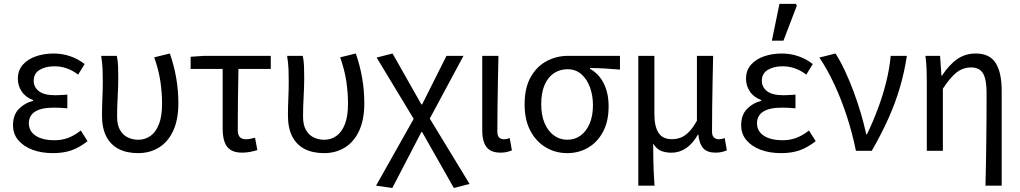

<svg xmlns="http://www.w3.org/2000/svg" viewBox="-20 -772 5224 983"><path d="M251.5 12Q191.4 12 145.2 -5.7Q99 -23.4 72.8 -55.2Q46.6 -87 46.6 -130.5Q46.6 -184.5 77.3 -215.1Q108 -245.7 149.4 -255.7V-259.7Q110.6 -274.1 91 -303.8Q71.4 -333.5 71.4 -368Q71.4 -411.7 96.8 -440.5Q122.2 -469.4 164 -483.7Q205.7 -498 255 -498Q299.7 -498 340.1 -483.9Q380.5 -469.8 413.3 -444.2L380.1 -389.9Q351.6 -411.5 321.9 -422Q292.3 -432.6 257.9 -432.6Q213.3 -432.6 182.9 -414.2Q152.5 -395.8 152.5 -358.6Q152.5 -325.8 179.2 -305.1Q206 -284.4 263.4 -284.4Q278 -284.4 292.2 -285.5Q306.3 -286.6 324.7 -287.6V-217.6Q304.9 -219.6 288.1 -220.2Q271.3 -220.8 254.3 -220.8Q191.1 -220.8 159.4 -200.4Q127.7 -180 127.7 -140.7Q127.7 -100.3 162.7 -77.2Q197.6 -54 259.8 -54Q295 -54 326.9 -65.4Q358.9 -76.7 393.6 -103.8L428.4 -49.2Q384.3 -15.2 343.7 -1.6Q303 12 251.5 12Z M686.8 12Q629 12 587.4 -9.4Q545.9 -30.8 524 -73.9Q502.2 -116.9 502.2 -180.5Q502.2 -223.9 504.2 -266.7Q506.2 -309.5 506.2 -352.6Q506.2 -382 505.2 -414.9Q504.1 -447.9 498 -486.1H578.1Q583.4 -461.1 584.5 -433Q585.5 -404.9 585.5 -372.7Q585.5 -331.8 582.5 -276.4Q579.5 -220.9 579.5 -175.6Q579.5 -132.2 594.6 -106.1Q609.7 -80.1 634.4 -68.3Q659.1 -56.5 688.1 -56.5Q723.1 -56.5 750.6 -76.2Q778 -95.9 793.9 -136.5Q809.7 -177.2 809.7 -240.3Q809.7 -296 801.3 -354.1Q792.9 -412.2 769.6 -478.5L849.6 -498.1Q871.6 -435 882.4 -371.4Q893.2 -307.8 893.2 -243Q893.2 -160.5 867.2 -103.5Q841.2 -46.5 794.6 -17.3Q747.9 12 686.8 12Z M1219.7 9.5Q1182.5 9.5 1160.7 -4.5Q1138.9 -18.6 1129.5 -45.9Q1120 -73.2 1120 -112.8V-419.1H956V-481.4L1025.7 -486.1H1366.3V-419.1H1200.8Q1199.1 -337.4 1198.2 -258.5Q1197.3 -179.6 1197.3 -106.8Q1197.3 -81.8 1207.7 -70.4Q1218.1 -59 1237.9 -59Q1250 -59 1261.7 -61.3Q1273.4 -63.6 1285.7 -67L1297.6 -3.5Q1283.3 1 1262.8 5.2Q1242.4 9.5 1219.7 9.5Z M1638.8 12Q1581 12 1539.4 -9.4Q1497.9 -30.8 1476 -73.9Q1454.2 -116.9 1454.2 -180.5Q1454.2 -223.9 1456.2 -266.7Q1458.2 -309.5 1458.2 -352.6Q1458.2 -382 1457.2 -414.9Q1456.1 -447.9 1450 -486.1H1530.1Q1535.4 -461.1 1536.5 -433Q1537.5 -404.9 1537.5 -372.7Q1537.5 -331.8 1534.5 -276.4Q1531.5 -220.9 1531.5 -175.6Q1531.5 -132.2 1546.6 -106.1Q1561.7 -80.1 1586.4 -68.3Q1611.1 -56.5 1640.1 -56.5Q1675.1 -56.5 1702.6 -76.2Q1730 -95.9 1745.9 -136.5Q1761.7 -177.2 1761.7 -240.3Q1761.7 -296 1753.3 -354.1Q1744.9 -412.2 1721.6 -478.5L1801.6 -498.1Q1823.6 -435 1834.4 -371.4Q1845.2 -307.8 1845.2 -243Q1845.2 -160.5 1819.2 -103.5Q1793.2 -46.5 1746.6 -17.3Q1699.9 12 1638.8 12Z M1988.5 190.5 1905.3 178.5 2098 -163.5 1908.3 -477.3 1989.8 -498.1 2137.3 -237.6H2141.3L2265.9 -486.1H2352.9L2180.4 -164.9L2384 169.7L2303.7 190.5L2141.3 -95.7H2137.3Z M2542 9.5Q2508.1 9.5 2487.8 -3.6Q2467.5 -16.7 2458.3 -42.1Q2449 -67.5 2449 -104V-486.1H2532Q2530.6 -420.4 2529.2 -352.7Q2527.8 -285.1 2527.1 -220.4Q2526.3 -155.7 2526.3 -98Q2526.3 -77.4 2535.4 -68.2Q2544.5 -59 2560.2 -59Q2566.8 -59 2574.1 -60.5Q2581.4 -62 2589.7 -65L2600.8 -2.2Q2589.8 2.3 2576 5.9Q2562.2 9.5 2542 9.5Z M2883.9 12Q2825.1 12 2775.5 -16.9Q2725.8 -45.7 2695.9 -101.5Q2665.9 -157.2 2665.9 -237.7Q2665.9 -323 2697.5 -378.2Q2729.1 -433.3 2779.7 -459.7Q2830.4 -486.1 2888.1 -486.1H3154.1V-415.6Q3112.8 -419.4 3076.9 -421.4Q3040.9 -423.5 3000.4 -423.8V-419.8Q3045.5 -395.1 3070.8 -345.5Q3096 -295.8 3096 -227.4Q3096 -151.7 3067.8 -98.2Q3039.6 -44.6 2991.5 -16.3Q2943.4 12 2883.9 12ZM2884.6 -56.5Q2923.1 -56.5 2952.6 -78.1Q2982.1 -99.8 2999 -139.6Q3015.8 -179.4 3015.8 -234Q3015.8 -282.6 3000.6 -324.6Q2985.3 -366.6 2956.4 -392.1Q2927.5 -417.6 2885.9 -417.6Q2847.5 -417.6 2817 -397.9Q2786.5 -378.2 2768.7 -338.3Q2750.9 -298.4 2750.9 -237.7Q2750.9 -182 2768.4 -141.3Q2785.9 -100.5 2816 -78.5Q2846.2 -56.5 2884.6 -56.5Z M3248 178.5V-486.1H3330.3V-188.7Q3330.3 -124.9 3351.3 -92.2Q3372.3 -59.4 3419.5 -59.4Q3441.4 -59.4 3462.3 -66.4Q3483.1 -73.3 3504.5 -93.9Q3525.9 -114.4 3548.1 -153.9V-486.1H3631.1Q3629.8 -420.4 3628.3 -352.7Q3626.9 -285.1 3626.2 -220.4Q3625.4 -155.7 3625.4 -98Q3625.4 -77.4 3635.3 -68.2Q3645.1 -59 3660.8 -59Q3668.1 -59 3675 -60.5Q3682 -62 3690.3 -65L3701.4 -2.2Q3690.4 2.3 3676.6 5.9Q3662.8 9.5 3642.6 9.5Q3601.5 9.5 3580.9 -12.6Q3560.4 -34.7 3555.5 -82.4H3552.8Q3526.4 -35.8 3492.1 -13Q3457.8 9.8 3418.3 9.8Q3388.9 9.8 3365.1 0.7Q3341.4 -8.5 3324.1 -37.1Q3324.4 10.7 3325 44.8Q3325.5 78.9 3326.9 109.7Q3328.3 140.5 3331 178.5Z M3979.5 12Q3919.4 12 3873.2 -5.7Q3827 -23.4 3800.8 -55.2Q3774.6 -87 3774.6 -130.5Q3774.6 -184.5 3805.3 -215.1Q3836 -245.7 3877.4 -255.7V-259.7Q3838.6 -274.1 3819 -303.8Q3799.4 -333.5 3799.4 -368Q3799.4 -411.7 3824.8 -440.5Q3850.2 -469.4 3892 -483.7Q3933.7 -498 3983 -498Q4027.7 -498 4068.1 -483.9Q4108.5 -469.8 4141.3 -444.2L4108.1 -389.9Q4079.6 -411.5 4049.9 -422Q4020.3 -432.6 3985.9 -432.6Q3941.3 -432.6 3910.9 -414.2Q3880.5 -395.8 3880.5 -358.6Q3880.5 -325.8 3907.2 -305.1Q3934 -284.4 3991.4 -284.4Q4006 -284.4 4020.2 -285.5Q4034.3 -286.6 4052.7 -287.6V-217.6Q4032.9 -219.6 4016.1 -220.2Q3999.3 -220.8 3982.3 -220.8Q3919.1 -220.8 3887.4 -200.4Q3855.7 -180 3855.7 -140.7Q3855.7 -100.3 3890.7 -77.2Q3925.6 -54 3987.8 -54Q4023 -54 4054.9 -65.4Q4086.9 -76.7 4121.6 -103.8L4156.4 -49.2Q4112.3 -15.2 4071.7 -1.6Q4031 12 3979.5 12ZM3931.8 -563.7 3970.6 -752.1H4054.7L4059.6 -742.9L3991.1 -563.7Z M4362.2 0Q4344.1 -89.2 4316.1 -175.4Q4288.1 -261.6 4252.4 -338.5Q4216.6 -415.4 4175.1 -477.3L4257.6 -498.1Q4282.5 -459.5 4306.3 -408.6Q4330.2 -357.7 4350.9 -301.5Q4371.6 -245.4 4388.1 -189.6Q4404.5 -133.9 4414.9 -84.6H4418.9Q4448.9 -146.8 4474.3 -214.7Q4499.8 -282.6 4517 -351.7Q4534.3 -420.7 4540.2 -486.1H4623Q4610.1 -401.5 4586.9 -322.7Q4563.7 -243.9 4528.2 -164.8Q4492.7 -85.8 4443.3 0Z M5025.4 178.5Q5026.8 119.3 5028.1 57.3Q5029.3 -4.7 5029.8 -66.4Q5030.4 -128.2 5030.8 -186.6Q5031.1 -245.1 5031.1 -297.4Q5031.1 -365.6 5013 -396.1Q4995 -426.7 4952.1 -426.7Q4925.4 -426.7 4902.8 -416.5Q4880.2 -406.4 4857.3 -382.6Q4834.4 -358.9 4807.3 -318.1V0H4725V-352.6Q4725 -382 4724 -414.9Q4722.9 -447.9 4718.1 -486.1H4793L4799.9 -384.6H4802.6Q4840.2 -441.5 4881.4 -469.8Q4922.6 -498.1 4976.1 -498.1Q5046.5 -498.1 5077.5 -449.5Q5108.4 -401 5108.4 -308V178.5Z"/></svg>

Font: Source Sans 3 VF
Style: Regular
Weight: 200
Designer: Paul D. Hunt
Foundry: Adobe
Version: Version 3.046;hotconv 1.0.118;makeotfexe 2.5.65603